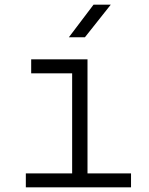

<svg xmlns="http://www.w3.org/2000/svg" viewBox="-20 -805 640 825"><path d="M91 0V-60H290V-490H114V-550H356V-60H543V0ZM276 -645 382 -785H456L345 -645Z"/></svg>

Font: JetBrains Mono NL ExtraLight
Style: Regular
Weight: 200
Designer: Philipp Nurullin, Konstantin Bulenkov
Foundry: JetBrains
Version: Version 2.304; ttfautohint (v1.8.4.7-5d5b)